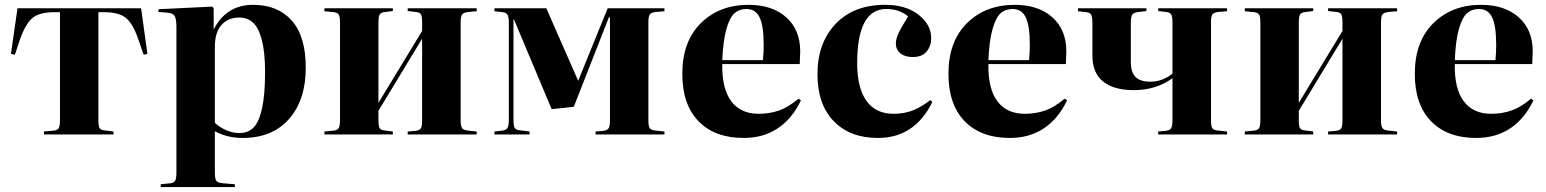

<svg xmlns="http://www.w3.org/2000/svg" viewBox="-20 -552 6343 788"><path d="M160.2 0V-12.2L202.1 -16.1Q216.3 -17.6 221.2 -26.6Q226.1 -35.6 226.1 -62V-502H203.1Q141.1 -502 112.3 -477.3Q83.5 -452.6 61 -387.2L41 -327.1L24.9 -331.1L51.8 -518.1H559.1L585 -331.1L569.8 -327.1L548.8 -387.2Q527.3 -452.1 498.3 -477.1Q469.2 -502 407.2 -502H383.8V-60.1Q383.8 -35.2 388.4 -26.9Q393.1 -18.6 407.2 -17.1L445.8 -12.2V0Z M639.6 215.8V204.1L678.7 200.2Q693.4 198.7 698.7 189.9Q704.1 181.2 704.1 154.8V-439.9Q704.1 -473.6 697 -485.8Q689.9 -498 668 -500L629.9 -502.9L630.9 -514.2L851.1 -524.9L856.9 -518.1V-434.1H858.9Q881.3 -479.5 921.9 -505.9Q962.4 -532.2 1019 -532.2Q1119.6 -532.2 1177.2 -467.8Q1234.9 -403.3 1234.9 -273.9Q1234.9 -142.1 1166.5 -64Q1098.1 14.2 975.1 14.2Q913.6 14.2 861.8 -13.2V154.8Q861.8 181.2 867.4 189.7Q873 198.2 896 200.2L943.8 204.1V215.8ZM961.9 -5.9Q997.6 -5.9 1020 -27.8Q1042.5 -49.8 1055.2 -106Q1067.9 -162.1 1067.9 -255.9Q1067.9 -336.9 1054.7 -387.5Q1041.5 -438 1018.6 -459Q995.6 -480 961.9 -480Q916.5 -480 889.2 -449.7Q861.8 -419.4 861.8 -359.9V-47.9Q880.9 -29.8 908 -17.8Q935.1 -5.9 961.9 -5.9Z M1311.5 0V-12.2L1350.6 -16.1Q1365.2 -17.6 1370.4 -26.9Q1375.5 -36.1 1375.5 -62V-457Q1375.5 -482.9 1370.4 -491.7Q1365.2 -500.5 1350.6 -502L1311.5 -505.9V-518.1H1592.3V-506.8L1555.7 -502Q1542 -499.5 1537.6 -491.2Q1533.2 -482.9 1533.2 -458V-129.9L1712.4 -424.8V-460Q1712.4 -484.9 1707.5 -493.2Q1702.6 -501.5 1686.5 -502.9L1653.3 -506.8V-518.1H1936.5V-505.9L1901.4 -502.9Q1882.3 -500.5 1876.5 -492.4Q1870.6 -484.4 1870.6 -460V-58.1Q1870.6 -34.2 1876.7 -25.9Q1882.8 -17.6 1901.4 -16.1L1936.5 -12.2V0H1653.3V-12.2L1686.5 -15.1Q1702.6 -17.1 1707.5 -25.9Q1712.4 -34.7 1712.4 -58.1V-393.1L1533.2 -97.2V-60.1Q1533.2 -35.2 1537.6 -26.9Q1542 -18.6 1555.7 -17.1L1592.3 -12.2V0Z M2009.3 0V-12.2L2043 -16.1Q2058.1 -18.6 2063.2 -27.6Q2068.4 -36.6 2068.4 -62V-456.1Q2068.4 -481.9 2063.2 -491.2Q2058.1 -500.5 2043 -502L2009.3 -505.9V-518.1H2222.2L2353 -220.2L2368.2 -257.8L2474.1 -518.1H2707V-505.9L2671.4 -502.9Q2652.3 -500.5 2646.7 -492.7Q2641.1 -484.9 2641.1 -460V-58.1Q2641.1 -33.7 2647 -25.6Q2652.8 -17.6 2671.4 -16.1L2707 -12.2V0H2424.3V-12.2L2456.1 -15.1Q2472.7 -17.1 2478 -25.9Q2483.4 -34.7 2483.4 -58.1V-481H2479L2335 -113.8L2244.1 -104L2089.4 -472.2H2087.4V-60.1Q2087.4 -35.2 2092.5 -26.9Q2097.7 -18.6 2114.3 -17.1L2153.3 -12.2V0Z M3032.2 14.2Q2913.6 14.2 2846.9 -54.4Q2780.3 -123 2780.3 -249Q2780.3 -381.8 2856.4 -457Q2932.6 -532.2 3052.2 -532.2Q3149.4 -532.2 3206.8 -481Q3264.2 -429.7 3264.2 -341.8Q3264.2 -329.1 3262.2 -289.1H2944.3Q2942.4 -189 2980.7 -137Q3019 -85 3093.3 -85Q3138.7 -85 3177 -98.4Q3215.3 -111.8 3257.3 -147L3267.1 -140.1Q3231.4 -64.9 3172.1 -25.4Q3112.8 14.2 3032.2 14.2ZM2944.3 -305.2H3111.3Q3114.3 -335.4 3114.3 -367.2Q3114.3 -446.8 3097.4 -481Q3080.6 -515.1 3043.9 -515.1Q3014.2 -515.1 2994.4 -497.6Q2974.6 -480 2961.2 -432.6Q2947.8 -385.3 2944.3 -305.2Z M3583 14.2Q3468.3 14.2 3401.6 -54.9Q3335 -124 3335 -247.1Q3335 -375.5 3409.4 -453.9Q3483.9 -532.2 3612.8 -532.2Q3697.8 -532.2 3749.8 -491.5Q3801.8 -450.7 3801.8 -396Q3801.8 -363.3 3783 -340.6Q3764.2 -317.9 3726.1 -317.9Q3693.8 -317.9 3675.3 -333.3Q3656.7 -348.6 3656.7 -374Q3656.7 -391.6 3667.5 -415Q3678.2 -438.5 3707 -484.9Q3670.4 -515.1 3617.7 -515.1Q3498 -515.1 3498 -293Q3498 -190.9 3536.1 -137.9Q3574.2 -85 3647 -85Q3692.4 -85 3727.8 -99.4Q3763.2 -113.8 3797.9 -141.1L3806.6 -133.8Q3734.4 14.2 3583 14.2Z M4124.5 14.2Q4005.9 14.2 3939.2 -54.4Q3872.6 -123 3872.6 -249Q3872.6 -381.8 3948.7 -457Q4024.9 -532.2 4144.5 -532.2Q4241.7 -532.2 4299.1 -481Q4356.4 -429.7 4356.4 -341.8Q4356.4 -329.1 4354.5 -289.1H4036.6Q4034.7 -189 4073 -137Q4111.3 -85 4185.5 -85Q4231 -85 4269.3 -98.4Q4307.6 -111.8 4349.6 -147L4359.4 -140.1Q4323.7 -64.9 4264.4 -25.4Q4205.1 14.2 4124.5 14.2ZM4036.6 -305.2H4203.6Q4206.5 -335.4 4206.5 -367.2Q4206.5 -446.8 4189.7 -481Q4172.9 -515.1 4136.2 -515.1Q4106.4 -515.1 4086.7 -497.6Q4066.9 -480 4053.5 -432.6Q4040 -385.3 4036.6 -305.2Z M4733.4 0V-12.2L4765.1 -15.1Q4781.2 -17.1 4786.6 -25.9Q4792 -34.7 4792 -58.1V-231Q4725.1 -182.1 4632.3 -182.1Q4551.3 -182.1 4507.3 -217.5Q4463.4 -252.9 4463.4 -323.2V-456.1Q4463.4 -481.9 4458.5 -491.2Q4453.6 -500.5 4439 -502L4404.3 -505.9V-518.1H4685.1V-506.8L4647 -502Q4631.8 -499.5 4626.5 -491Q4621.1 -482.4 4621.1 -458V-296.9Q4621.1 -255.4 4640.4 -236.1Q4659.7 -216.8 4700.2 -216.8Q4751.5 -216.8 4792 -250V-460Q4792 -484.4 4786.6 -492.9Q4781.2 -501.5 4765.1 -502.9L4733.4 -506.8V-518.1H5016.1V-505.9L4980 -502.9Q4961.4 -500.5 4955.8 -492.7Q4950.2 -484.9 4950.2 -460V-58.1Q4950.2 -33.7 4955.8 -25.6Q4961.4 -17.6 4980 -16.1L5016.1 -12.2V0Z M5088.9 0V-12.2L5127.9 -16.1Q5142.6 -17.6 5147.7 -26.9Q5152.8 -36.1 5152.8 -62V-457Q5152.8 -482.9 5147.7 -491.7Q5142.6 -500.5 5127.9 -502L5088.9 -505.9V-518.1H5369.6V-506.8L5333 -502Q5319.3 -499.5 5314.9 -491.2Q5310.5 -482.9 5310.5 -458V-129.9L5489.7 -424.8V-460Q5489.7 -484.9 5484.9 -493.2Q5480 -501.5 5463.9 -502.9L5430.7 -506.8V-518.1H5713.9V-505.9L5678.7 -502.9Q5659.7 -500.5 5653.8 -492.4Q5647.9 -484.4 5647.9 -460V-58.1Q5647.9 -34.2 5654.1 -25.9Q5660.2 -17.6 5678.7 -16.1L5713.9 -12.2V0H5430.7V-12.2L5463.9 -15.1Q5480 -17.1 5484.9 -25.9Q5489.7 -34.7 5489.7 -58.1V-393.1L5310.5 -97.2V-60.1Q5310.5 -35.2 5314.9 -26.9Q5319.3 -18.6 5333 -17.1L5369.6 -12.2V0Z M6038.6 14.2Q5919.9 14.2 5853.3 -54.4Q5786.6 -123 5786.6 -249Q5786.6 -381.8 5862.8 -457Q5939 -532.2 6058.6 -532.2Q6155.8 -532.2 6213.1 -481Q6270.5 -429.7 6270.5 -341.8Q6270.5 -329.1 6268.6 -289.1H5950.7Q5948.7 -189 5987.1 -137Q6025.4 -85 6099.6 -85Q6145 -85 6183.3 -98.4Q6221.7 -111.8 6263.7 -147L6273.4 -140.1Q6237.8 -64.9 6178.5 -25.4Q6119.1 14.2 6038.6 14.2ZM5950.7 -305.2H6117.7Q6120.6 -335.4 6120.6 -367.2Q6120.6 -446.8 6103.8 -481Q6086.9 -515.1 6050.3 -515.1Q6020.5 -515.1 6000.7 -497.6Q5981 -480 5967.5 -432.6Q5954.1 -385.3 5950.7 -305.2Z"/></svg>

Font: Display Regular
Style: Bold
Weight: 700
Designer: Latin by Veronika Burian and Jose Scaglione. Greek by Irene Vlachou. Cyrillic by Vera Evstafieva.
Foundry: TypeTogether
Version: Version 3.002